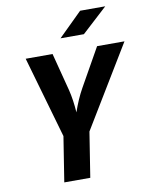

<svg xmlns="http://www.w3.org/2000/svg" viewBox="-100 -1018 857 1091"><g transform="rotate(-10 328.5 -472.5)"><path d="M181 0 222 -260 87 -730H242L299 -510Q313 -453 318 -380Q343 -453 375 -510L499 -730H657L372 -260L331 0ZM437 -810H302L439 -945H584Z"/></g></svg>

Font: JetBrains Mono Extra Bold
Style: Italic
Weight: 800
Italic angle: -9°
Monospace: yes
Designer: Philipp Nurullin, Konstantin Bulenkov
Foundry: JetBrains
Version: 2.002